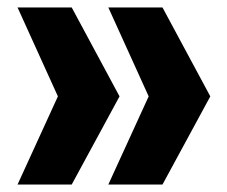

<svg xmlns="http://www.w3.org/2000/svg" viewBox="-20 -560 609 514"><path d="M543 -302 415 -66H270L378 -302L270 -540H415ZM300 -302 172 -66H27L135 -302L27 -540H172Z"/></svg>

Font: Mona Sans ExtraBold
Style: Regular
Weight: 800
Designer: Deni Anggara
Foundry: GitHub
Version: Version 2.000